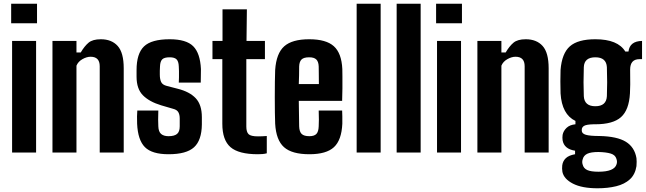

<svg xmlns="http://www.w3.org/2000/svg" viewBox="-20 -820 3472 1032"><path d="M40 -695V-800H179V-695ZM45 0V-600H174V0Z M262 0V-600H391V-538H414Q434 -572 456 -590.5Q478 -609 522 -609Q580 -609 612.5 -573Q645 -537 645 -453V0H516V-464Q516 -515 467 -515Q446 -515 423 -502Q400 -489 391 -467V0Z M886 9Q797 9 759 -29Q721 -67 717 -155Q716 -172 716.5 -194.5Q717 -217 718 -226H831Q830 -199 830 -177Q830 -155 831 -141Q832 -112 846 -100Q860 -88 886 -88Q917 -88 931.5 -100Q946 -112 946 -141Q946 -152 946 -162.5Q946 -173 946 -183Q946 -204 938.5 -217Q931 -230 911 -235L846 -254Q783 -273 748.5 -307.5Q714 -342 714 -408Q714 -416 714 -425Q714 -434 714 -443Q714 -532 754 -570.5Q794 -609 892 -609Q981 -609 1018.5 -571.5Q1056 -534 1060 -449Q1060 -431 1059.5 -408Q1059 -385 1059 -376H941Q942 -387 942 -404Q942 -421 942 -438Q942 -455 941 -463Q940 -490 929 -501Q918 -512 892 -512Q863 -512 852 -501Q841 -490 840 -463Q839 -450 839 -440Q839 -430 839 -419Q839 -395 846 -379.5Q853 -364 877 -358L935 -343Q999 -327 1032 -292Q1065 -257 1065 -190Q1065 -181 1065 -170.5Q1065 -160 1065 -151Q1064 -66 1023 -28.5Q982 9 886 9Z M1366 9Q1263 9 1219 -29Q1175 -67 1175 -155V-502H1122V-600H1176V-770H1307L1305 -600H1404V-502H1304V-140Q1304 -111 1316 -99Q1328 -87 1367 -87Q1379 -87 1389.5 -87.5Q1400 -88 1414 -89V4Q1403 7 1391 8Q1379 9 1366 9Z M1693 -226H1819Q1820 -217 1820 -194.5Q1820 -172 1820 -155Q1816 -67 1775 -29Q1734 9 1643 9Q1549 9 1506.5 -29Q1464 -67 1459 -155Q1458 -177 1457.5 -215.5Q1457 -254 1457 -297.5Q1457 -341 1457.5 -380Q1458 -419 1459 -444Q1465 -533 1507.5 -571Q1550 -609 1642 -609Q1733 -609 1774.5 -571.5Q1816 -534 1820 -449Q1820 -436 1820.5 -408Q1821 -380 1820.5 -345Q1820 -310 1819 -278H1586Q1586 -243 1587 -209Q1588 -175 1588 -141Q1589 -112 1601.5 -100Q1614 -88 1643 -88Q1669 -88 1680.5 -100Q1692 -112 1693 -141Q1695 -170 1693 -226ZM1642 -512Q1613 -512 1601 -500.5Q1589 -489 1588 -463Q1588 -438 1587.5 -415Q1587 -392 1586 -368H1694Q1694 -401 1693.5 -427.5Q1693 -454 1693 -463Q1692 -489 1680 -500.5Q1668 -512 1642 -512Z M1897 0V-800H2026V0Z M2112 0V-800H2241V0Z M2324 -695V-800H2463V-695ZM2329 0V-600H2458V0Z M2546 0V-600H2675V-538H2698Q2718 -572 2740 -590.5Q2762 -609 2806 -609Q2864 -609 2896.5 -573Q2929 -537 2929 -453V0H2800V-464Q2800 -515 2751 -515Q2730 -515 2707 -502Q2684 -489 2675 -467V0Z M3192 192Q3108 192 3059.5 167Q3011 142 3003 104Q3000 86 3002 69Q3005 46 3021 30.5Q3037 15 3071 9V-10Q3012 -19 3004 -66Q3002 -80 3004 -95Q3008 -116 3025 -132.5Q3042 -149 3073 -152V-170Q3000 -205 2993 -318Q2992 -356 2992 -383Q2992 -410 2993 -444Q3000 -533 3043 -571Q3086 -609 3180 -609Q3301 -609 3341 -543H3358Q3365 -599 3431 -600V-502H3417Q3367 -502 3367 -446Q3368 -393 3367.5 -366.5Q3367 -340 3366 -318Q3361 -229 3318 -190.5Q3275 -152 3180 -152Q3173 -152 3170 -152Q3132 -151 3119.5 -143.5Q3107 -136 3107 -122V-118Q3107 -102 3129 -95.5Q3151 -89 3202 -89Q3297 -87 3344 -58Q3391 -29 3401 30Q3402 38 3402 49Q3402 60 3401 73Q3394 118 3365.5 144Q3337 170 3292 181Q3247 192 3192 192ZM3180 -249Q3239 -249 3242 -303Q3245 -374 3242 -459Q3239 -512 3180 -512Q3120 -512 3118 -459Q3115 -374 3118 -303Q3121 -249 3180 -249ZM3197 103Q3282 103 3294 63Q3299 49 3293 33Q3287 13 3263 5.5Q3239 -2 3197 -3Q3156 -3 3136.5 6.5Q3117 16 3112 36Q3107 51 3112 65Q3117 85 3136.5 94Q3156 103 3197 103Z"/></svg>

Font: Big Shoulders Display ExtraBold
Style: Regular
Weight: 800
Designer: Patric King
Foundry: XO Type Co
Version: Version 1.000; ttfautohint (v1.8.2)